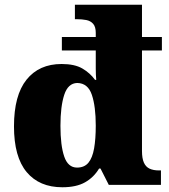

<svg xmlns="http://www.w3.org/2000/svg" viewBox="-20 -780 715 810"><path d="M243 10Q146 10 92.5 -54Q39 -118 39 -247Q39 -378 92 -444Q145 -510 240 -510Q295 -510 327.5 -491Q360 -472 381 -443H386Q385 -453 384.5 -465Q384 -477 384 -490.5Q384 -504 384 -518Q384 -532 384 -547V-567H241V-624H384V-641Q384 -667 373 -679.5Q362 -692 344 -695.5Q326 -699 304 -699H296V-760H579V-624H663V-567H579V-143Q579 -112 587 -94Q595 -76 611 -68.5Q627 -61 651 -61H659V0H439L404 -69H398Q376 -32 339 -11Q302 10 243 10ZM305 -73Q336 -73 353 -93.5Q370 -114 377 -154Q384 -194 384 -250Q384 -331 367.5 -380Q351 -429 306 -430Q267 -429 251 -380Q235 -331 235 -249Q235 -166 251 -119.5Q267 -73 305 -73Z"/></svg>

Font: Noto Serif Gujarati Black
Style: Regular
Weight: 900
Version: Version 2.102